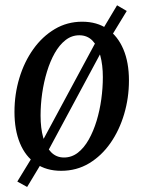

<svg xmlns="http://www.w3.org/2000/svg" viewBox="-20 -650 554 743"><path d="M85 73.5 47 52.5 99.5 -33.5 142 -100 355 -495.5 380.5 -541.5 433 -629.5 470.5 -607.5 417.5 -520.5 376 -456.5 162 -58.5 135 -9.5ZM298 -566Q355.5 -566 395.8 -538Q436 -510 457.5 -459.2Q479 -408.5 479 -338.5Q479 -271.5 460.5 -208.8Q442 -146 407.5 -96.5Q373 -47 324.8 -18Q276.5 11 216.5 11Q159.5 11 119 -16.8Q78.5 -44.5 57.2 -95.8Q36 -147 36 -217Q36 -285.5 55 -348.2Q74 -411 109 -460Q144 -509 192 -537.5Q240 -566 298 -566ZM287 -513.5Q257.5 -513.5 233.8 -495Q210 -476.5 192 -444.8Q174 -413 161.8 -372.8Q149.5 -332.5 143.2 -288.8Q137 -245 137 -202.5Q137 -154 147.2 -117.8Q157.5 -81.5 177.8 -61Q198 -40.5 227.5 -40.5Q257.5 -40.5 281.5 -59.2Q305.5 -78 323.5 -110Q341.5 -142 353.8 -182.2Q366 -222.5 372 -266Q378 -309.5 378 -351.5Q378 -398.5 368 -435.2Q358 -472 337.8 -492.8Q317.5 -513.5 287 -513.5Z"/></svg>

Font: Merriweather 24pt SemiCondensed
Style: Italic
Weight: 400
Width: 4
Italic angle: -7.8°
Designer: Eben Sorkin
Foundry: Eben Sorkin
Version: Version 2.101